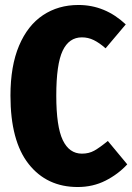

<svg xmlns="http://www.w3.org/2000/svg" viewBox="-20 -733 531 771"><path d="M485 -635 404 -539Q379 -561 356.5 -572Q334 -583 309 -583Q257 -583 231.5 -529Q206 -475 206 -349Q206 -225 232 -170.5Q258 -116 309 -116Q337 -116 358.5 -128Q380 -140 413 -167L491 -73Q454 -33 403.5 -7.5Q353 18 292 18Q168 18 95 -74.5Q22 -167 22 -349Q22 -468 56.5 -549.5Q91 -631 152.5 -672Q214 -713 295 -713Q402 -713 485 -635Z"/></svg>

Font: Fira Sans Compressed ExtraBold
Style: Regular
Weight: 800
Width: 1
Designer: bBox Type GmbH & Carrois Corporate GbR & Edenspiekermann AG
Foundry: bBox Type GmbH & Carrois Corporate GbR & Edenspiekermann AG
Version: Version 4.301